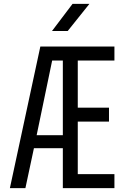

<svg xmlns="http://www.w3.org/2000/svg" viewBox="-20 -970 640 990"><path d="M31 0 188 -730H570V-658H381V-415H542V-343H381V-72H570V0H304V-206H155L111 0ZM169 -273H304V-658H249ZM248 -810 354 -950H441L329 -810Z"/></svg>

Font: Tiny Light
Style: Regular
Weight: 300
Monospace: yes
Designer: Philipp Nurullin, Konstantin Bulenkov
Foundry: JetBrains
Version: Version 2.251; ttfautohint (v1.8.4.7-5d5b)